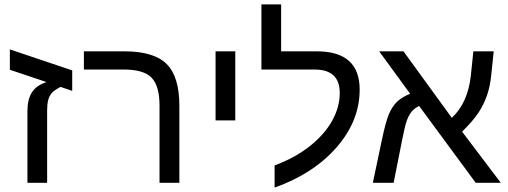

<svg xmlns="http://www.w3.org/2000/svg" viewBox="-20 -833 2315 875"><path d="M309.1 -512.2 24.9 -607.9V-515.1L191.9 -459C160.3 -448.6 137.9 -432.6 124.8 -411.1C111.6 -389.6 105 -361.7 105 -327.1V0H194.8V-331.1C194.8 -349.6 196.5 -365 199.7 -377.2C203 -389.4 208.3 -399.9 215.8 -408.7C223.3 -417.5 236.7 -426.9 255.9 -437L309.1 -418.9Z M797.4 0V-351.1C797.4 -439.6 778 -503.1 739.3 -541.5C700.5 -579.9 636.2 -599.1 546.4 -599.1H362.3V-516.1H545.4C605.3 -516.1 647.2 -503.6 671.1 -478.5C695.1 -453.5 707 -411.3 707 -352.1V0Z M962.4 -599.1V-284.2H1052.2V-599.1Z M1231.4 -79.1V22C1349.9 -20.3 1444.2 -81.6 1514.2 -161.9C1584.1 -242.1 1619.1 -329.8 1619.1 -424.8C1619.1 -541 1553.9 -599.1 1423.3 -599.1H1261.2V-813H1171.4V-516.1H1414.1C1490.2 -516.1 1528.3 -480.5 1528.3 -409.2C1528.3 -366.2 1516.7 -323.9 1493.4 -282.2C1470.1 -240.6 1436.2 -202.1 1391.6 -166.7C1347 -131.4 1293.6 -102.2 1231.4 -79.1Z M1708 -599.1 1849.1 -405.8C1824.1 -395.7 1804.1 -383.5 1789.3 -369.1C1774.5 -354.8 1762.2 -336.1 1752.4 -313C1742.7 -289.9 1731.9 -250.5 1720.2 -194.8L1679.2 0H1773.9L1813 -196.8C1821.1 -238.4 1828.2 -267.6 1834.2 -284.2C1840.3 -300.8 1847.6 -314.2 1856.2 -324.5C1864.8 -334.7 1876.1 -343.3 1890.1 -350.1L2147.9 0H2262.2L2085.9 -232.9C2119.5 -266.1 2144.3 -294.9 2160.4 -319.3C2176.5 -343.8 2189.5 -370 2199.2 -397.9C2209 -425.9 2215.5 -457.4 2218.8 -492.2L2230 -599.1H2137.2L2126 -490.2C2116.9 -406.2 2087.9 -341.5 2039.1 -295.9L1818.8 -599.1Z"/></svg>

Font: Arimo
Style: Regular
Weight: 400
Designer: Steve Matteson
Foundry: Monotype Imaging Inc.
Version: Version 1.32